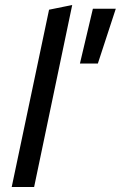

<svg xmlns="http://www.w3.org/2000/svg" viewBox="-20 -751 485 771"><path d="M270 -731 117 0H27L177 -712ZM353 -716H445L373 -496H301Z"/></svg>

Font: Rosa Sans
Style: Italic
Weight: 400
Italic angle: -12°
Designer: Pentagram / MCKL
Foundry: Pentagram / MCKL
Version: Version 1.005;September 16, 2019;FontCreator 11.5.0.2425 64-